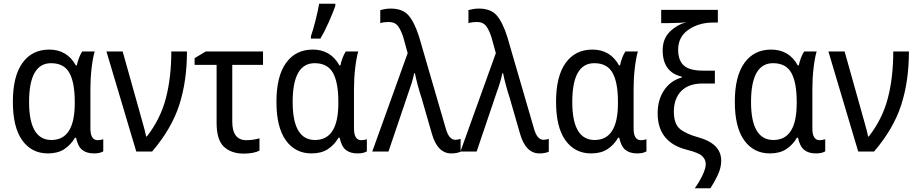

<svg xmlns="http://www.w3.org/2000/svg" viewBox="-20 -813 4932 1030"><path d="M382 -74H388Q398 -27 421.5 -8.5Q445 10 484 10Q516 10 534 -1V-66Q519 -61 504 -61Q465 -61 465 -124V-338Q465 -393 471.5 -448.5Q478 -504 488 -537H421Q411 -522 403.5 -501.5Q396 -481 392 -462H387Q340 -547 244 -547Q152 -547 100.5 -475.5Q49 -404 49 -267Q49 -130 99.5 -60Q150 10 237 10Q290 10 325 -13Q360 -36 382 -74ZM136 -266Q136 -474 254 -474Q323 -474 352 -422.5Q381 -371 381 -267V-259Q381 -62 256 -62Q136 -62 136 -266Z M711 0H796Q901 -123 942 -251Q983 -379 983 -537H899Q899 -398 870 -286.5Q841 -175 768 -81H764Q759 -107 747 -148.5Q735 -190 725 -227L638 -537H551Z M1084 -537 1024 -501V-465H1142V-154Q1142 -62 1181.5 -25.5Q1221 11 1287 11Q1341 11 1372 -5V-71Q1338 -61 1302 -61Q1226 -61 1226 -161V-465H1391V-537Z M1699 -606Q1722 -645 1744.5 -696Q1767 -747 1779 -782V-793H1692Q1687 -761 1673 -705Q1659 -649 1648 -619V-606ZM1796 -74H1802Q1812 -27 1835.5 -8.5Q1859 10 1898 10Q1930 10 1948 -1V-66Q1933 -61 1918 -61Q1879 -61 1879 -124V-338Q1879 -393 1885.5 -448.5Q1892 -504 1902 -537H1835Q1825 -522 1817.5 -501.5Q1810 -481 1806 -462H1801Q1754 -547 1658 -547Q1566 -547 1514.5 -475.5Q1463 -404 1463 -267Q1463 -130 1513.5 -60Q1564 10 1651 10Q1704 10 1739 -13Q1774 -36 1796 -74ZM1550 -266Q1550 -474 1668 -474Q1737 -474 1766 -422.5Q1795 -371 1795 -267V-259Q1795 -62 1670 -62Q1550 -62 1550 -266Z M2064 0 2170 -313Q2180 -340 2188.5 -367.5Q2197 -395 2202 -420H2206Q2211 -393 2221 -356Q2231 -319 2241 -289L2297 -95Q2327 10 2401 10Q2430 10 2451 1V-68Q2436 -63 2422 -63Q2388 -63 2371 -125L2229 -613Q2204 -693 2172 -730Q2140 -767 2076 -767Q2060 -767 2046 -764.5Q2032 -762 2020 -759V-689Q2040 -695 2065 -695Q2099 -695 2115.5 -672.5Q2132 -650 2144 -611L2167 -528L1977 0Z M2537 0 2643 -313Q2653 -340 2661.5 -367.5Q2670 -395 2675 -420H2679Q2684 -393 2694 -356Q2704 -319 2714 -289L2770 -95Q2800 10 2874 10Q2903 10 2924 1V-68Q2909 -63 2895 -63Q2861 -63 2844 -125L2702 -613Q2677 -693 2645 -730Q2613 -767 2549 -767Q2533 -767 2519 -764.5Q2505 -762 2493 -759V-689Q2513 -695 2538 -695Q2572 -695 2588.5 -672.5Q2605 -650 2617 -611L2640 -528L2450 0Z M3296 -74H3302Q3312 -27 3335.5 -8.5Q3359 10 3398 10Q3430 10 3448 -1V-66Q3433 -61 3418 -61Q3379 -61 3379 -124V-338Q3379 -393 3385.5 -448.5Q3392 -504 3402 -537H3335Q3325 -522 3317.5 -501.5Q3310 -481 3306 -462H3301Q3254 -547 3158 -547Q3066 -547 3014.5 -475.5Q2963 -404 2963 -267Q2963 -130 3013.5 -60Q3064 10 3151 10Q3204 10 3239 -13Q3274 -36 3296 -74ZM3050 -266Q3050 -474 3168 -474Q3237 -474 3266 -422.5Q3295 -371 3295 -267V-259Q3295 -62 3170 -62Q3050 -62 3050 -266Z M3667 -9Q3727 6 3746.5 24Q3766 42 3766 67Q3766 91 3748.5 127.5Q3731 164 3707 197H3791Q3812 165 3830.5 126Q3849 87 3849 49Q3849 -42 3727 -76Q3661 -94 3628 -121Q3595 -148 3595 -214Q3595 -284 3634.5 -324.5Q3674 -365 3749 -365H3815V-434H3753Q3679 -434 3648.5 -461.5Q3618 -489 3618 -546Q3618 -616 3674 -654Q3730 -692 3805 -692H3831V-760H3527V-689H3565Q3596 -689 3623.5 -690.5Q3651 -692 3661 -694Q3608 -678 3571.5 -641Q3535 -604 3535 -543Q3535 -426 3637 -402V-397Q3578 -381 3543 -329.5Q3508 -278 3508 -205Q3508 -48 3667 -9Z M4255 -74H4261Q4271 -27 4294.5 -8.5Q4318 10 4357 10Q4389 10 4407 -1V-66Q4392 -61 4377 -61Q4338 -61 4338 -124V-338Q4338 -393 4344.5 -448.5Q4351 -504 4361 -537H4294Q4284 -522 4276.5 -501.5Q4269 -481 4265 -462H4260Q4213 -547 4117 -547Q4025 -547 3973.5 -475.5Q3922 -404 3922 -267Q3922 -130 3972.5 -60Q4023 10 4110 10Q4163 10 4198 -13Q4233 -36 4255 -74ZM4009 -266Q4009 -474 4127 -474Q4196 -474 4225 -422.5Q4254 -371 4254 -267V-259Q4254 -62 4129 -62Q4009 -62 4009 -266Z M4584 0H4669Q4774 -123 4815 -251Q4856 -379 4856 -537H4772Q4772 -398 4743 -286.5Q4714 -175 4641 -81H4637Q4632 -107 4620 -148.5Q4608 -190 4598 -227L4511 -537H4424Z"/></svg>

Font: Noto Sans UI SemiCondensed
Style: Regular
Weight: 400
Width: 4
Designer: Monotype Design Team
Foundry: Monotype Imaging Inc.
Version: 1.001